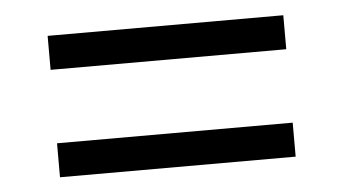

<svg xmlns="http://www.w3.org/2000/svg" viewBox="-32 -501 623 349"><g transform="rotate(-5 279.5 -326.0)"><path d="M65 -393H495V-455H65ZM65 -197H495V-259H65Z"/></g></svg>

Font: Noto Serif Telugu Medium
Style: Regular
Weight: 500
Designer: Jelle Bosma - Monotype Design Team
Foundry: Monotype Imaging Inc.
Version: Version 2.005